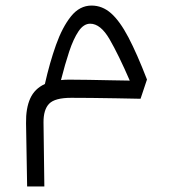

<svg xmlns="http://www.w3.org/2000/svg" viewBox="-20 -348 626 687"><path d="M77.1 319.3 73.2 92.8Q72.3 39.6 88.1 4.4Q104 -30.8 140.6 -47.4Q157.7 -123.5 180.4 -187.3Q203.1 -251 234.1 -289.6Q265.1 -328.1 307.6 -328.1Q346.2 -328.1 377.4 -300.5Q408.7 -272.9 439.5 -214.4Q470.2 -155.8 505.9 -63.5L482.9 5.4Q443.4 4.4 396.2 3.7Q349.1 2.9 306.2 2.4Q263.2 2 234.9 2Q176.3 2 155.8 23.2Q135.3 44.4 135.7 90.3L138.7 319.3ZM198.2 -61.5Q211.9 -63 227.5 -63Q258.3 -63 296.9 -62.3Q335.4 -61.5 374 -60.8Q412.6 -60.1 444.3 -59.6Q404.3 -151.9 372.1 -207.5Q339.8 -263.2 302.7 -263.2Q279.3 -263.2 261 -236.1Q242.7 -209 227.5 -163.3Q212.4 -117.7 198.2 -61.5Z"/></svg>

Font: CaskaydiaCove NFP Light
Style: Regular
Weight: 300
Designer: Aaron Bell
Foundry: Saja Typeworks
Version: Version 2111.001; VTT 6.35;Nerd Fonts 3.1.1